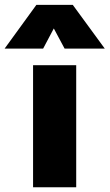

<svg xmlns="http://www.w3.org/2000/svg" viewBox="-74 -790 462 810"><path d="M65.5 0V-515H247.5V0ZM-54.5 -585 79.5 -769.5H233L368 -585H198.5L153 -670L108 -585Z"/></svg>

Font: Geologica ExtraBold
Style: Regular
Weight: 800
Designer: Sindre Bremnes, Frode Helland
Foundry: Monokrom Skriftforlag AS
Version: Version 1.010;gftools[0.9.28]